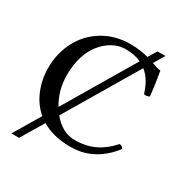

<svg xmlns="http://www.w3.org/2000/svg" viewBox="-186 -833 1018 1077"><g transform="rotate(30 323.0 -294.0)"><path d="M196.8 -150.9 462.9 -600.1Q421.9 -620.1 359.9 -620.1Q319.8 -620.1 280.8 -599.1Q241.7 -578.1 209 -537.1Q180.2 -501.5 164.1 -448Q147.9 -394.5 147.9 -331.1Q147.9 -231.4 196.8 -150.9ZM500 -577.1 224.1 -111.8Q286.6 -35.2 369.1 -35.2Q435.5 -35.2 491 -60.1Q546.4 -85 598.1 -142.1Q614.7 -142.1 624 -125Q576.2 -62.5 515.4 -28.3Q454.6 5.9 386.2 8.8Q378.4 9.8 360.8 9.8Q252 8.3 179.2 -36.1L91.8 109.9H42L144 -61Q91.8 -105 64.5 -171.4Q37.1 -237.8 37.1 -312Q37.1 -408.7 78.9 -487.5Q120.6 -566.4 197.3 -612.3Q273.9 -658.2 371.1 -658.2Q431.2 -658.2 488.8 -643.1L522 -698.2H573.2L532.2 -628.9Q538.1 -627 547.6 -623.8Q557.1 -620.6 562.7 -618.9Q568.4 -617.2 575.9 -615.2Q583.5 -613.3 589.8 -612.8Q605.5 -523.4 611.8 -458Q592.3 -447.8 576.2 -453.1Q551.8 -535.6 500 -577.1Z"/></g></svg>

Font: Common Serif Medium
Style: Regular
Weight: 500
Designer: Philipp H. Poll, Khaled Hosny
Foundry: Stefan Peev, Context Ltd.
Version: Version 1.026